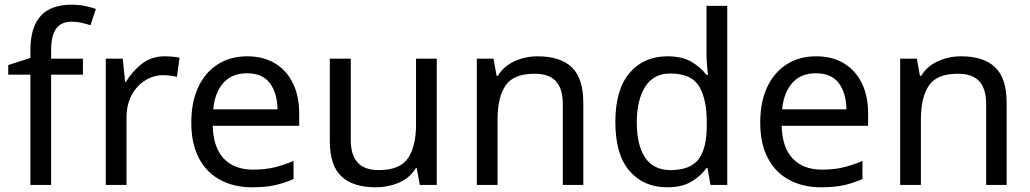

<svg xmlns="http://www.w3.org/2000/svg" viewBox="-20 -785 4374 815"><path d="M332 -468H197V0H109V-468H15V-509L109 -539V-570Q109 -639 129.5 -682Q150 -725 189 -745Q228 -765 283 -765Q315 -765 341.5 -759.5Q368 -754 387 -747L364 -678Q348 -683 327 -688Q306 -693 284 -693Q240 -693 218.5 -663.5Q197 -634 197 -571V-536H332Z M679 -546Q694 -546 711.5 -544.5Q729 -543 742 -540L731 -459Q718 -462 702.5 -464Q687 -466 673 -466Q632 -466 596 -443.5Q560 -421 538.5 -380.5Q517 -340 517 -286V0H429V-536H501L511 -438H515Q541 -482 582 -514Q623 -546 679 -546Z M1029 -546Q1098 -546 1147.5 -516Q1197 -486 1223.5 -431.5Q1250 -377 1250 -304V-251H883Q885 -160 929.5 -112.5Q974 -65 1054 -65Q1105 -65 1144.5 -74.5Q1184 -84 1226 -102V-25Q1185 -7 1145 1.5Q1105 10 1050 10Q974 10 915.5 -21Q857 -52 824.5 -113.5Q792 -175 792 -264Q792 -352 821.5 -415Q851 -478 904.5 -512Q958 -546 1029 -546ZM1028 -474Q965 -474 928.5 -433.5Q892 -393 885 -321H1158Q1157 -389 1126 -431.5Q1095 -474 1028 -474Z M1834 -536V0H1762L1749 -71H1745Q1719 -29 1673 -9.5Q1627 10 1575 10Q1478 10 1429 -36.5Q1380 -83 1380 -185V-536H1469V-191Q1469 -127 1498 -95Q1527 -63 1588 -63Q1677 -63 1711.5 -113Q1746 -163 1746 -257V-536Z M2262 -546Q2358 -546 2407 -499.5Q2456 -453 2456 -349V0H2369V-343Q2369 -408 2340 -440Q2311 -472 2249 -472Q2160 -472 2126 -422Q2092 -372 2092 -278V0H2004V-536H2075L2088 -463H2093Q2119 -505 2165 -525.5Q2211 -546 2262 -546Z M2812 10Q2712 10 2652 -59.5Q2592 -129 2592 -267Q2592 -405 2652.5 -475.5Q2713 -546 2813 -546Q2875 -546 2914.5 -523Q2954 -500 2979 -467H2985Q2984 -480 2981.5 -505.5Q2979 -531 2979 -546V-760H3067V0H2996L2983 -72H2979Q2955 -38 2915 -14Q2875 10 2812 10ZM2826 -63Q2911 -63 2945.5 -109.5Q2980 -156 2980 -250V-266Q2980 -366 2947 -419.5Q2914 -473 2825 -473Q2754 -473 2718.5 -416.5Q2683 -360 2683 -265Q2683 -169 2718.5 -116Q2754 -63 2826 -63Z M3444 -546Q3513 -546 3562.5 -516Q3612 -486 3638.5 -431.5Q3665 -377 3665 -304V-251H3298Q3300 -160 3344.5 -112.5Q3389 -65 3469 -65Q3520 -65 3559.5 -74.5Q3599 -84 3641 -102V-25Q3600 -7 3560 1.5Q3520 10 3465 10Q3389 10 3330.5 -21Q3272 -52 3239.5 -113.5Q3207 -175 3207 -264Q3207 -352 3236.5 -415Q3266 -478 3319.5 -512Q3373 -546 3444 -546ZM3443 -474Q3380 -474 3343.5 -433.5Q3307 -393 3300 -321H3573Q3572 -389 3541 -431.5Q3510 -474 3443 -474Z M4059 -546Q4155 -546 4204 -499.5Q4253 -453 4253 -349V0H4166V-343Q4166 -408 4137 -440Q4108 -472 4046 -472Q3957 -472 3923 -422Q3889 -372 3889 -278V0H3801V-536H3872L3885 -463H3890Q3916 -505 3962 -525.5Q4008 -546 4059 -546Z"/></svg>

Font: Noto Sans Kawi
Style: Regular
Weight: 400
Designer: Fadhl Haqq
Version: Version 1.000